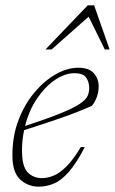

<svg xmlns="http://www.w3.org/2000/svg" viewBox="-20 -690 431 720"><path d="M298 -138.5Q266.5 -77.5 238 -45.2Q209.5 -13 181.8 -1.5Q154 10 125 10Q85 10 55.8 -16.8Q26.5 -43.5 26.5 -108Q26.5 -180 49.5 -240Q72.5 -300 109.8 -344Q147 -388 190 -412Q233 -436 273.5 -436Q314 -436 332 -415.2Q350 -394.5 350 -366.5Q350 -326 325 -293.5Q275.5 -271 209.8 -248Q144 -225 70.5 -202Q62.5 -165 62.5 -126.5Q62.5 -65.5 83.8 -43.8Q105 -22 137.5 -22Q157 -22 179.8 -30.8Q202.5 -39.5 228.2 -64.8Q254 -90 283 -138.5ZM258.5 -415.5Q224 -415.5 187 -390.8Q150 -366 119.5 -321.5Q89 -277 74 -217.5Q159.5 -245.5 208.2 -265.5Q257 -285.5 279.8 -301Q302.5 -316.5 308.5 -330.2Q314.5 -344 314.5 -359.5Q314.5 -382.5 303.2 -399Q292 -415.5 258.5 -415.5ZM150.5 -504.5 309 -670H333L391 -504.5H373L312.5 -627.5L173.5 -504.5Z"/></svg>

Font: Newsreader Text ExtraLight
Style: Italic
Weight: 275
Italic angle: -17°
Designer: Hugues Gentile
Foundry: Production Type
Version: Version 1.001